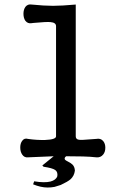

<svg xmlns="http://www.w3.org/2000/svg" viewBox="-20 -715 540 875"><path d="M135.7 111.3 130.9 125Q147.5 131.8 164.1 135.7Q180.7 139.6 197.3 139.6Q212.9 139.6 228.5 136.7Q243.2 132.8 256.8 127.9Q288.1 113.3 300.8 102.5Q318.4 86.9 321.3 62.5Q320.3 44.9 310.5 35.2Q303.7 28.3 290 21.5Q280.3 16.6 277.3 13.7Q272.5 8.8 276.4 2L281.2 -2.9Q320.3 -2.9 357.4 -2Q393.6 -1 418.9 2Q438.5 3.9 450.2 -10.7Q460 -22.5 460 -42Q460 -60.5 450.2 -72.3Q438.5 -85.9 418.9 -82L392.6 -80.1Q350.6 -76.2 339.8 -78.1Q325.2 -80.1 325.2 -93.8V-694.3Q260.7 -688.5 221.7 -688.5Q181.6 -688.5 124 -694.3Q106.4 -697.3 95.7 -683.6Q86.9 -670.9 86.9 -652.3Q86.9 -632.8 95.7 -620.1Q106.4 -606.4 124 -609.4L131.8 -610.4Q193.4 -616.2 210 -614.3Q235.4 -612.3 235.4 -595.7V-93.8Q235.4 -79.1 185.5 -77.1Q146.5 -76.2 107.4 -82Q90.8 -86.9 81.1 -73.2Q72.3 -61.5 72.3 -43Q72.3 -23.4 81.1 -10.7Q90.8 3.9 107.4 2L224.6 -2.9L172.9 39.1L178.7 44.9Q218.8 50.8 231.4 59.6Q244.1 68.4 241.2 87.9Q235.4 105.5 210 112.3Q182.6 119.1 135.7 111.3Z"/></svg>

Font: GungsuhChe
Style: Regular
Weight: 400
Monospace: yes
Version: Version 2.21